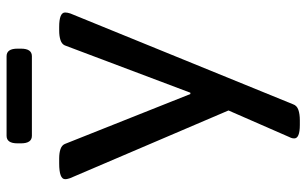

<svg xmlns="http://www.w3.org/2000/svg" viewBox="-194 -531 932 584"><g transform="rotate(-90 272.0 -239.0)"><path d="M184 207Q143 207 143 190Q143 188 143.5 184.5Q144 181 148 173L228 -10L22 -492Q21 -495 20 -499Q19 -503 19 -507Q19 -525 67 -525H82Q99 -525 110.5 -521Q122 -517 126 -508L278 -126H282L426 -508Q430 -517 442 -521Q454 -525 471 -525H482Q526 -525 526 -507Q526 -500 523 -491L247 186Q243 198 230 202.5Q217 207 198 207ZM151 -608Q128 -608 128 -641V-652Q128 -685 151 -685H393Q416 -685 416 -652V-641Q416 -608 393 -608Z"/></g></svg>

Font: Asap Semi Expanded Medium
Style: Regular
Weight: 500
Width: 6
Designer: Pablo Cosgaya
Foundry: Omnibus-Type
Version: Version 3.001; ttfautohint (v1.8.4.7-5d5b)